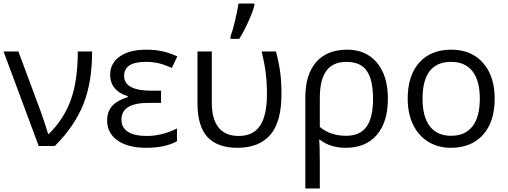

<svg xmlns="http://www.w3.org/2000/svg" viewBox="-20 -826 2874 1086"><path d="M0 -535H84L191 -247Q204 -214 224 -156Q244 -98 252 -68H256Q342 -153 381 -262Q420 -371 420 -535H501Q501 -358 450.5 -234Q400 -110 290 0H199Z M891 -313V-244H819Q667 -244 667 -149Q667 -105 703 -81Q739 -57 810 -57Q851 -57 891.5 -66.5Q932 -76 981 -99V-27Q914 10 806 10Q704 10 645 -31.5Q586 -73 586 -145Q586 -193 613 -225Q640 -257 703 -277V-282Q655 -296 629 -327Q603 -358 603 -403Q603 -468 657.5 -506.5Q712 -545 806 -545Q854 -545 894 -537Q934 -529 983 -507L952 -442Q906 -462 874.5 -469Q843 -476 804 -476Q682 -476 682 -397Q682 -313 837 -313Z M1323 10Q1210 10 1153.5 -51Q1097 -112 1097 -242V-535H1178V-246Q1178 -152 1216.5 -104.5Q1255 -57 1330 -57Q1412 -57 1451 -115Q1490 -173 1490 -296Q1490 -359 1483 -414Q1476 -469 1460 -535H1541Q1559 -465 1565.5 -412.5Q1572 -360 1572 -292Q1572 -137 1509 -63.5Q1446 10 1323 10ZM1284 -620Q1297 -655 1310 -710.5Q1323 -766 1329 -806H1419V-795Q1410 -759 1383.5 -701Q1357 -643 1333 -606H1284Z M2174 -268Q2174 -136 2111.5 -63Q2049 10 1935 10Q1848 10 1789 -36H1785Q1789 -6 1789 97V240H1707V-275Q1707 -405 1768.5 -475Q1830 -545 1944 -545Q2051 -545 2112.5 -471Q2174 -397 2174 -268ZM1940 -476Q1863 -476 1826 -425.5Q1789 -375 1789 -273V-108Q1849 -58 1938 -58Q2016 -58 2053 -109Q2090 -160 2090 -268Q2090 -373 2055 -424.5Q2020 -476 1940 -476Z M2778 -268Q2778 -137 2712 -63.5Q2646 10 2530 10Q2458 10 2402.5 -24Q2347 -58 2316.5 -121Q2286 -184 2286 -268Q2286 -399 2351.5 -472Q2417 -545 2533 -545Q2646 -545 2712 -470.5Q2778 -396 2778 -268ZM2370 -268Q2370 -166 2411 -112Q2452 -58 2532 -58Q2611 -58 2652.5 -111.5Q2694 -165 2694 -268Q2694 -370 2652.5 -423Q2611 -476 2531 -476Q2451 -476 2410.5 -424Q2370 -372 2370 -268Z"/></svg>

Font: Stephens Clock
Style: Regular
Weight: 400
Designer: Peter Wiegel (catfonts.de) with slight modifications by DT1.org
Version: Version 0.9.1